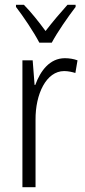

<svg xmlns="http://www.w3.org/2000/svg" viewBox="-20 -785 356 805"><path d="M145 -606H197C221 -651 265 -714 297 -756V-765H263C229 -727 202 -695 171 -655C143 -693 109 -736 80 -765H47V-756C77 -717 121 -652 145 -606ZM252 -541C188 -541 149 -487 128 -429H125L117 -532H74V0H129V-282C128 -391 174 -487 249 -487C266 -487 283 -483 296 -479L305 -532C289 -538 270 -541 252 -541Z"/></svg>

Font: Noto Sans Thai Looped Condensed Light
Style: Regular
Weight: 300
Width: 3
Designer: Sasikarn Vongin, Ben Mitchell
Foundry: The Fontpad Ltd
Version: Version 1.001